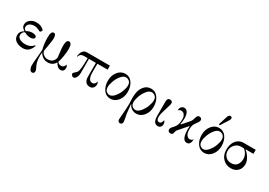

<svg xmlns="http://www.w3.org/2000/svg" viewBox="17 -1800 4408 3152"><g transform="rotate(30 2221.0 -224.0)"><path d="M56 -132Q56 -203 126 -241V-245Q66 -282 66 -331Q66 -393 115 -430.5Q164 -468 222 -468Q296 -468 337 -442Q378 -416 378 -403Q378 -390 366.5 -377Q355 -364 346 -364Q344 -364 314 -380Q270 -402 229 -402Q179 -402 142.5 -379Q106 -356 106 -311Q106 -276 146 -256Q197 -288 257 -288Q290 -288 313 -277Q336 -266 336 -245Q336 -223 314.5 -211.5Q293 -200 263 -200Q201 -200 145 -234Q96 -210 96 -155Q96 -110 141 -87Q186 -64 242 -64Q341 -64 395 -132L406 -128Q398 -81 356 -34.5Q314 12 242 12Q165 12 110.5 -24Q56 -60 56 -132Z M512 183Q512 126 523 19Q534 -88 534 -132Q508 -220 508 -354Q508 -464 560 -464Q604 -464 604 -376Q604 -348 582 -216Q580 -205 574 -176Q568 -147 566 -125Q576 -85 609.5 -59.5Q643 -34 689 -34Q725 -34 751.5 -47.5Q778 -61 791 -80Q804 -99 810 -115.5Q816 -132 816 -144Q816 -163 805 -242Q796 -309 796 -356Q796 -466 848 -466Q904 -466 904 -348Q904 -296 891.5 -215.5Q879 -135 861 -89Q885 -52 929 -52Q960 -52 978.5 -71.5Q997 -91 1002 -117Q1024 -90 1024 -62Q1024 -29 1007 -8.5Q990 12 959 12Q896 12 856 -67L849 -66Q804 10 710 10Q656 10 615.5 -19Q575 -48 555 -89Q550 -57 550 -30Q550 79 575 136Q581 149 592.5 173Q604 197 609 210.5Q614 224 614 236Q614 258 602.5 270Q591 282 574 282Q544 282 528 250Q512 218 512 183Z M1626 -456V-380H1432V-222Q1432 -142 1452.5 -103Q1473 -64 1519 -64Q1565 -64 1584 -130Q1598 -112 1598 -82Q1598 -42 1575 -15Q1552 12 1510 12Q1456 12 1430 -24.5Q1404 -61 1404 -114V-380H1272V-111Q1272 -62 1252 -25Q1232 12 1198 12Q1186 12 1170 -4Q1156 -18 1156 -32Q1156 -52 1183.5 -72.5Q1211 -93 1222 -113Q1248 -160 1248 -380H1172Q1140 -380 1118 -362.5Q1096 -345 1090 -318H1080Q1080 -341 1091 -374Q1102 -407 1118 -425Q1146 -456 1190 -456Z M1859 -34Q1906 -34 1951.5 -88Q1997 -142 2021.5 -208Q2046 -274 2046 -319Q2046 -374 2015 -398Q1984 -422 1951 -422Q1905 -422 1861.5 -368.5Q1818 -315 1794 -249Q1770 -183 1770 -137Q1770 -82 1798.5 -58Q1827 -34 1859 -34ZM1900 12Q1818 12 1769 -57Q1720 -126 1720 -228Q1720 -328 1776.5 -398Q1833 -468 1916 -468Q1998 -468 2047 -399Q2096 -330 2096 -228Q2096 -128 2039.5 -58Q1983 12 1900 12Z M2349 -34Q2396 -34 2441.5 -88Q2487 -142 2511.5 -208Q2536 -274 2536 -319Q2536 -374 2505 -398Q2474 -422 2441 -422Q2395 -422 2351.5 -368.5Q2308 -315 2284 -249Q2260 -183 2260 -137Q2260 -82 2288.5 -58Q2317 -34 2349 -34ZM2390 12Q2340 12 2301 -15.5Q2262 -43 2247 -82L2242 -80L2248 -15Q2253 50 2260 92Q2262 106 2273 160Q2284 214 2284 232Q2284 257 2270.5 269.5Q2257 282 2240 282Q2223 282 2209.5 269.5Q2196 257 2196 232Q2196 215 2205 106.5Q2214 -2 2214 -62Q2214 -82 2212 -134.5Q2210 -187 2210 -188Q2210 -322 2264.5 -395Q2319 -468 2406 -468Q2488 -468 2537 -399Q2586 -330 2586 -228Q2586 -128 2529.5 -58Q2473 12 2390 12Z M2760 -468Q2810 -468 2810 -421Q2810 -406 2798 -368L2757 -231Q2738 -170 2738 -126Q2738 -93 2751 -73.5Q2764 -54 2786 -54Q2834 -54 2845 -125Q2856 -118 2863 -99Q2870 -80 2870 -66Q2870 -29 2852 -10Q2833 12 2804 12Q2757 12 2733.5 -22Q2710 -56 2710 -130V-403Q2710 -468 2760 -468Z M3038 12Q3020 12 3005 0.5Q2990 -11 2990 -34Q2990 -64 3025 -99Q3076 -150 3088 -206Q3096 -244 3096 -291Q3096 -336 3074 -369Q3052 -402 3014 -402Q2979 -402 2956 -377Q2956 -424 2979.5 -446Q3003 -468 3030 -468Q3075 -468 3097.5 -426Q3120 -384 3120 -321Q3120 -271 3108 -209L3117 -202L3231 -332Q3253 -359 3269 -421Q3281 -468 3319 -468Q3337 -468 3351.5 -456Q3366 -444 3366 -428Q3366 -403 3347 -376L3312 -327Q3293 -302 3286 -274Q3278 -245 3278 -212Q3278 -131 3303.5 -97.5Q3329 -64 3364 -64Q3400 -64 3422 -96Q3422 -47 3404 -17.5Q3386 12 3350 12Q3254 12 3254 -196Q3254 -214 3257 -246L3251 -248L3112 -88Q3093 -67 3088 -30Q3083 12 3038 12Z M3754 -730Q3786 -730 3786 -699Q3786 -688 3783 -679Q3780 -670 3775 -663Q3770 -656 3764 -646L3676 -508L3656 -518L3706 -676Q3711 -693 3715.5 -702.5Q3720 -712 3730 -721Q3740 -730 3754 -730ZM3637 -34Q3684 -34 3729.5 -88Q3775 -142 3799.5 -208Q3824 -274 3824 -319Q3824 -374 3793 -398Q3762 -422 3729 -422Q3683 -422 3639.5 -368.5Q3596 -315 3572 -249Q3548 -183 3548 -137Q3548 -82 3576.5 -58Q3605 -34 3637 -34ZM3678 12Q3596 12 3547 -57Q3498 -126 3498 -228Q3498 -328 3554.5 -398Q3611 -468 3694 -468Q3776 -468 3825 -399Q3874 -330 3874 -228Q3874 -128 3817.5 -58Q3761 12 3678 12Z M4390 -456V-380H4244V-374Q4284 -346 4323 -286Q4362 -226 4362 -164Q4362 -84 4313 -36Q4264 12 4184 12Q4091 12 4030.5 -52Q3970 -116 3970 -214Q3970 -309 4006 -367Q4030 -407 4070 -431.5Q4110 -456 4157 -456ZM4147 -64Q4222 -64 4256 -111.5Q4290 -159 4290 -222Q4290 -272 4266.5 -314.5Q4243 -357 4207 -380H4157Q4089 -380 4043.5 -330.5Q3998 -281 3998 -216Q3998 -150 4039.5 -107Q4081 -64 4147 -64Z"/></g></svg>

Font: Old Standard TT
Style: Regular
Weight: 400
Designer: Alexey Kryukov <alexios@thessalonica.org.ru>
Version: Version 1.0